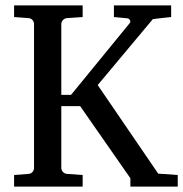

<svg xmlns="http://www.w3.org/2000/svg" viewBox="-20 -691 678 711"><path d="M462.9 0V-30.8L276.9 -297.9H207V-68.8Q207 -61.5 212.6 -54.7Q218.3 -47.9 229 -46.9L286.1 -43V0H32.2V-43L85 -46.9Q95.7 -47.9 100.8 -54.7Q106 -61.5 106 -68.8V-602.1Q106 -609.4 100.8 -616.2Q95.7 -623 85 -624L32.2 -627.9V-670.9H286.1V-627.9L229 -624Q218.3 -623 212.6 -616.2Q207 -609.4 207 -602.1V-339.8H243.2L460.9 -606Q464.4 -610.4 461.2 -616.2Q458 -622.1 453.1 -623L401.9 -627.9V-670.9H613.8V-627.9Q596.2 -626.5 582 -624.5Q569.8 -623 559.1 -621.8Q548.3 -620.6 545.9 -620.1L341.8 -376L565.9 -47.9L638.2 -43V0Z"/></svg>

Font: BabelStone Ogham Pictish
Style: Bold
Weight: 700
Designer: Andrew West
Foundry: BabelStone
Version: Version 1.02 March 14, 2022